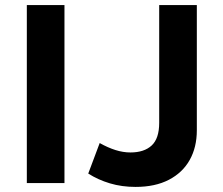

<svg xmlns="http://www.w3.org/2000/svg" viewBox="-20 -720 878 755"><path d="M85.5 0V-700H233.5V0ZM513 15Q459 15 412.2 1Q365.5 -13 327 -37.5L372 -157.5Q404 -139.5 434 -130Q464 -120.5 493 -120.5Q547 -120.5 576.5 -148Q606 -175.5 606 -237V-700H754V-208Q754 -141 726 -91Q698 -41 644 -13Q590 15 513 15Z"/></svg>

Font: Geologica Roman SemiBold
Style: Regular
Weight: 600
Designer: Sindre Bremnes, Frode Helland
Foundry: Monokrom Skriftforlag AS
Version: Version 1.010;gftools[0.9.28]